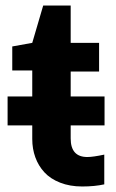

<svg xmlns="http://www.w3.org/2000/svg" viewBox="-20 -673 426 703"><path d="M7.8 -213.9V-319.8H98.1V-415H24.9V-502.9L98.1 -516.1L138.2 -652.8H238.8V-516.1H342.8V-411.1H238.8V-319.8H362.8V-213.9H238.8V-166Q238.8 -98.1 299.8 -98.1Q320.3 -98.1 361.8 -106.9V2Q326.7 9.8 280.8 9.8Q235.8 9.8 200.2 -4.2Q164.6 -18.1 142.6 -42Q120.6 -65.9 109.4 -96.9Q98.1 -127.9 98.1 -164.1V-213.9Z"/></svg>

Font: LT Superior
Style: Bold
Weight: 400
Designer: Daniel Lyons
Foundry: LyonsType
Version: Version 1.000